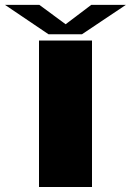

<svg xmlns="http://www.w3.org/2000/svg" viewBox="-71 -748 524 768"><path d="M85 0V-586H297V0ZM123 -611 -51 -728.5H86.5L191.5 -651L294 -728.5H432.5L257 -611Z"/></svg>

Font: Anybody UltraExpanded Regular
Style: Bold
Weight: 700
Width: 9
Designer: Tyler Finck
Foundry: Etcetera Type Company
Version: Version 1.010; ttfautohint (v1.8.3) -l 8 -r 50 -G 200 -x 14 